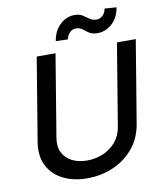

<svg xmlns="http://www.w3.org/2000/svg" viewBox="-99 -1011 937 1103"><g transform="rotate(-10 369.0 -459.5)"><path d="M623.2 -727.3H733L653.4 -246.1Q639.6 -164.1 591.3 -106.4Q543 -48.7 472.5 -18.3Q402 12.1 321.7 12.1Q241.1 12.1 180.4 -18.3Q119.7 -48.7 90.7 -106.4Q61.8 -164.1 75.6 -246.1L155.2 -727.3H264.9L185.7 -247.9Q177.2 -197.1 195.5 -161.4Q213.8 -125.7 251.2 -107.2Q288.7 -88.8 337.7 -88.8Q386.4 -88.8 430.4 -107.2Q474.4 -125.7 505 -161.4Q535.5 -197.1 544 -247.9ZM348.7 -793.3 278.4 -795.5Q287.6 -854.4 325.3 -889.6Q362.9 -924.7 409.4 -924.7Q438.6 -924.7 456.9 -912.8Q475.1 -900.9 491.7 -888.8Q508.2 -876.8 532 -876.8Q552.2 -876.8 567.8 -892.4Q583.5 -908 586.6 -931.1L655.9 -926.5Q646.3 -867.2 608.7 -833.3Q571 -799.4 524.1 -799Q499.3 -799 484 -806.3Q468.8 -813.6 457.7 -823.2Q446.7 -832.7 434.5 -840Q422.2 -847.3 403.4 -847.3Q383.9 -847.3 368.4 -831.9Q353 -816.4 348.7 -793.3Z"/></g></svg>

Font: Inter UI Medium
Style: Italic
Weight: 500
Italic angle: 9.39999°
Designer: Rasmus Andersson
Foundry: rsms
Version: 3.2;8d6f07862